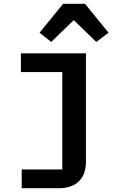

<svg xmlns="http://www.w3.org/2000/svg" viewBox="-20 -799 640 1019"><path d="M95.2 199.9H293.3C389.9 199.9 436.1 142.4 436.1 61.4V-516H90.9V-416.5H310.7V100.5H95.2ZM190 -625.4 251.8 -576.3 371.4 -692.1 491.1 -576.3 556.1 -625.4 431.1 -778.8H315Z"/></svg>

Font: Margiela Mono SemiBold
Style: Regular
Weight: 600
Designer: Mike Abbink, Paul van der Laan, Pieter van Rosmalen
Foundry: Bold Monday
Version: Version 2.003 2021